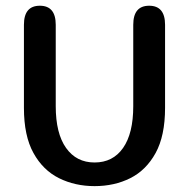

<svg xmlns="http://www.w3.org/2000/svg" viewBox="-20 -639 659 670"><path d="M310 10.5Q242 10.5 186 -17.2Q130 -45 96.8 -105Q63.5 -165 63.5 -262.5V-552.5Q63.5 -619 119 -619Q174.5 -619 174.5 -552.5V-268.5Q174.5 -173.5 210.5 -122.8Q246.5 -72 310 -72Q374 -72 409.5 -122.8Q445 -173.5 445 -268.5V-552.5Q445 -619 500.5 -619Q556 -619 556 -552.5V-262.5Q556 -165 523 -105Q490 -45 434.5 -17.2Q379 10.5 310 10.5Z"/></svg>

Font: Sono ExtraLight Monospace Medium
Style: Regular
Weight: 500
Version: Version 2.112